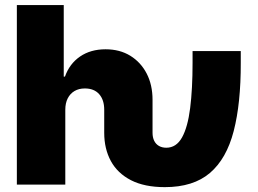

<svg xmlns="http://www.w3.org/2000/svg" viewBox="-20 -748 1044 778"><path d="M647.9 10.3Q565.4 10.3 510.7 -17.8Q456.1 -45.9 429.2 -95.5Q402.3 -145 402.3 -210V-303.2Q402.3 -343.3 381.8 -366.5Q361.3 -389.6 323.7 -389.6Q299.8 -389.6 282 -379.2Q264.2 -368.7 254.4 -349.4Q244.6 -330.1 244.6 -303.2V0H48.3V-727.5H238.3V-437.5H243.2Q261.7 -489.7 304.4 -519Q347.2 -548.3 407.7 -548.3Q465.3 -548.3 508.1 -522Q550.8 -495.6 574.5 -449.7Q598.1 -403.8 598.1 -343.8V-210Q598.1 -191.4 604.7 -177.7Q611.3 -164.1 624 -156.7Q636.7 -149.4 653.8 -149.4Q694.3 -149.4 717.5 -190.9Q740.7 -232.4 750.5 -309.8Q760.3 -387.2 760.3 -494.1V-541H955.6V-494.1Q956.1 -329.6 927 -217Q897.9 -104.5 830.6 -47.1Q763.2 10.3 647.9 10.3Z"/></svg>

Font: Inter 17pt Black
Style: Regular
Weight: 900
Version: Version 4.001;git-66647c0bb